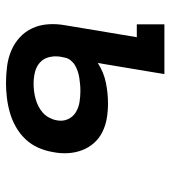

<svg xmlns="http://www.w3.org/2000/svg" viewBox="16 -576 568 640"><g transform="rotate(90 300.0 -256.0)"><path d="M257 8Q229 8 201.5 4.5Q174 1 149 -9.5Q124 -20 104.5 -38Q85 -56 74 -80Q63 -104 61 -132Q59 -160 64 -188L104 -428H61V-520H227L190 -298Q221 -318 256 -325Q291 -332 325 -332Q350 -332 374 -328Q398 -324 419.5 -313.5Q441 -303 456.5 -285.5Q472 -268 480.5 -246Q489 -224 490.5 -199Q492 -174 487 -149Q483 -124 472.5 -100Q462 -76 444 -57Q426 -38 403 -25Q380 -12 355.5 -5Q331 2 306 5Q281 8 257 8ZM258 -84Q271 -84 283.5 -85.5Q296 -87 309 -90.5Q322 -94 334 -100Q346 -106 356 -115Q366 -124 372.5 -136.5Q379 -149 381 -161Q385 -181 377.5 -198Q370 -215 354.5 -224.5Q339 -234 320.5 -237Q302 -240 283 -240Q272 -240 261.5 -239Q251 -238 240.5 -236.5Q230 -235 219 -231.5Q208 -228 198.5 -222.5Q189 -217 181.5 -208Q174 -199 172 -188L169 -173Q166 -154 170.5 -135.5Q175 -117 188.5 -105Q202 -93 220.5 -88.5Q239 -84 258 -84Z"/></g></svg>

Font: Iosevka Etoile Semibold
Style: Italic
Weight: 600
Italic angle: -9°
Designer: Belleve Invis
Foundry: Belleve Invis
Version: Version 22.1.2; ttfautohint (v1.8.4)